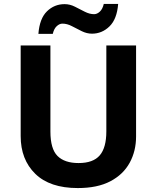

<svg xmlns="http://www.w3.org/2000/svg" viewBox="-20 -945 796 975"><path d="M671 -714V-252Q671 -178 638.5 -118.5Q606 -59 540.5 -24.5Q475 10 375 10Q233 10 159 -62.5Q85 -135 85 -254V-714H236V-277Q236 -189 272 -153Q308 -117 379 -117Q453 -117 486.5 -156Q520 -195 520 -278V-714ZM175 -773Q181 -851 218.5 -887.5Q256 -924 308 -924Q335 -924 360.5 -911Q386 -898 410.5 -885.5Q435 -873 458 -873Q473 -873 487 -886Q501 -899 507 -925H580Q574 -848 536 -811Q498 -774 447 -774Q421 -774 395.5 -786.5Q370 -799 345.5 -812Q321 -825 297 -825Q282 -825 268 -812Q254 -799 248 -773Z"/></svg>

Font: Noto IKEA Simplified Chinese
Style: Bold
Weight: 700
Designer: Monotype Design Team
Foundry: Monotype Imaging Inc.
Version: Version 1.100